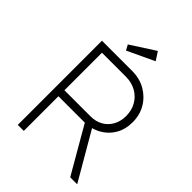

<svg xmlns="http://www.w3.org/2000/svg" viewBox="-251 -1010 1129 1129"><g transform="rotate(45 313.5 -445.0)"><path d="M108 0V-700H360Q422 -700 470.5 -672Q519 -644 547 -596.5Q575 -549 575 -489Q575 -429 548.5 -384Q522 -339 475.5 -313.5Q429 -288 370 -288H158V0ZM544 0 370 -301 412 -327 602 0ZM158 -338H376Q419 -338 452 -357Q485 -376 503.5 -410Q522 -444 522 -487Q522 -534 501 -571Q480 -608 442.5 -629Q405 -650 357 -650H158ZM249 -759 231 -792 383 -890 417 -838Z"/></g></svg>

Font: Mach ExtraLight
Style: Regular
Weight: 250
Version: Version 1.002